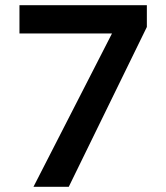

<svg xmlns="http://www.w3.org/2000/svg" viewBox="-20 -720 640 740"><path d="M109 0 427 -621 453 -591H55V-700H546V-616L245 0Z"/></svg>

Font: SUSE SemiBold
Style: Regular
Weight: 600
Designer: Rene Bieder
Foundry: SUSE
Version: Version 1.000